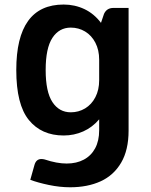

<svg xmlns="http://www.w3.org/2000/svg" viewBox="-20 -585 651 829"><path d="M535.2 -550.8V-21Q535.2 62.5 503.2 117.2Q471.2 171.9 414.6 197.8Q357.9 223.6 282.7 223.6Q238.3 223.6 190.7 213.6Q143.1 203.6 110.8 191.4L128.9 127Q136.2 101.6 158.7 101.6Q165.5 101.6 172.9 103.5Q225.6 121.1 267.6 121.1Q310.5 121.1 342 104.2Q373.5 87.4 390.9 55.2Q408.2 22.9 408.2 -22.5V-69.8Q378.9 -35.2 339.4 -17.6Q299.8 0 254.9 0Q159.2 0 104.7 -66.7Q50.3 -133.3 50.3 -282.7Q50.3 -565.4 254.9 -565.4Q302.7 -565.4 344.5 -545.7Q386.2 -525.9 416 -486.3L429.2 -525.4Q435.5 -538.6 445.6 -544.7Q455.6 -550.8 470.2 -550.8ZM408.2 -238.8V-327.1Q408.2 -369.1 391.8 -400.6Q375.5 -432.1 347.4 -449Q319.3 -465.8 285.6 -465.8Q235.4 -465.8 206.3 -421.6Q177.2 -377.4 177.2 -282.7Q177.2 -188.5 206.3 -144.3Q235.4 -100.1 285.6 -100.1Q319.3 -100.1 347.4 -116.9Q375.5 -133.8 391.8 -165.3Q408.2 -196.8 408.2 -238.8Z"/></svg>

Font: Lycee Sans SemiBold
Style: Regular
Weight: 600
Designer: Justin Alvin
Foundry: Alkove Design
Version: Version 1.030